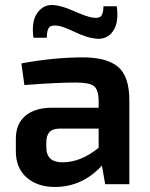

<svg xmlns="http://www.w3.org/2000/svg" viewBox="-20 -732 598 763"><path d="M166 -582H113Q104 -647 128.5 -681Q153 -715 193 -712Q227 -709 275 -687.5Q323 -666 348 -662Q373 -658 382 -668.5Q391 -679 391 -707H444Q453 -644 430 -609.5Q407 -575 364 -578Q327 -581 278 -604.5Q229 -628 208 -630Q183 -633 174.5 -622Q166 -611 166 -582ZM310 -504Q405 -504 449.5 -466Q494 -428 494 -333V0H398L385 -74Q307 11 198 11Q129 11 86 -26.5Q43 -64 43 -131V-181Q43 -240 81 -272Q119 -304 188 -304H372V-334Q371 -376 353 -390Q335 -404 282 -404Q205 -404 77 -394L65 -480Q194 -504 310 -504ZM164 -147Q164 -87 228 -87Q302 -87 372 -145V-221H216Q187 -220 175.5 -206Q164 -192 164 -166Z"/></svg>

Font: Exo 2 Semi Bold
Style: Regular
Weight: 600
Designer: Natanael Gama
Version: Version 1.001;PS 001.001;hotconv 1.0.88;makeotf.lib2.5.64775